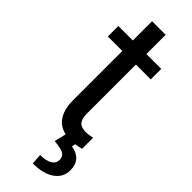

<svg xmlns="http://www.w3.org/2000/svg" viewBox="-288 -673 902 902"><g transform="rotate(45 163.5 -221.5)"><path d="M190.9 -656.2V-528.3H289.6V-458.5H190.9V-130.9Q190.9 -99.1 204.1 -83.3Q217.3 -67.4 249 -67.4Q264.6 -67.4 292 -73.2V0Q256.3 9.8 222.7 9.8Q162.1 9.8 131.3 -26.9Q100.6 -63.5 100.6 -130.9V-458.5H4.4V-528.3H100.6V-656.2ZM255.9 0 250 25.4Q324.7 38.6 324.7 109.9Q324.7 157.2 285.6 184.8Q246.6 212.4 176.8 212.4L173.3 160.2Q211.9 160.2 233.2 147.5Q254.4 134.8 254.4 111.8Q254.4 90.3 238.8 80.1Q223.1 69.8 175.3 65.4L190.9 0Z"/></g></svg>

Font: Roboto-ThirdPerson-AD3FC
Style: ThirdPerson-AD3FC
Weight: 400
Designer: Google
Version: Version 2.137; 2017